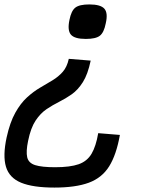

<svg xmlns="http://www.w3.org/2000/svg" viewBox="-44 -652 664 868"><path d="M202 196Q105 196 51.5 174Q-2 152 -17 102Q-32 52 -14 -31Q1 -99 25 -142Q49 -185 78 -211.5Q107 -238 137 -255.5Q167 -273 193.5 -289Q220 -305 239.5 -327Q259 -349 267 -386L366 -378Q353 -316 330.5 -280.5Q308 -245 280 -225.5Q252 -206 223 -191.5Q194 -177 166.5 -158.5Q139 -140 117 -107Q95 -74 83 -15Q73 33 79 59Q85 85 115 94.5Q145 104 205 104Q273 104 311.5 90.5Q350 77 370 43Q390 9 400 -50L498 -42Q482 48 449.5 100Q417 152 357.5 174Q298 196 202 196ZM344 -476Q293 -476 276.5 -495.5Q260 -515 270 -562Q278 -603 296.5 -617.5Q315 -632 360 -632Q411 -632 428 -612.5Q445 -593 434 -546Q426 -505 407.5 -490.5Q389 -476 344 -476Z"/></svg>

Font: Victor Mono Thin
Style: Bold Italic
Weight: 700
Italic angle: -12°
Monospace: yes
Version: Version 1.561;gftools[0.9.30]